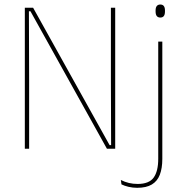

<svg xmlns="http://www.w3.org/2000/svg" viewBox="-20 -674 838 870"><path d="M130 -639 476.5 -16.5H483.5L482.5 -305.5V-639H502V0H464.5L118 -623H111L112 -313V0H92.5V-639ZM697 0V-485.5H715.5V0ZM706.5 -594.5Q696 -594.5 690.5 -601.2Q685 -608 685 -622V-626.5Q685 -640 690.5 -646.8Q696 -653.5 706.5 -653.5Q717 -653.5 722.2 -646.8Q727.5 -640 727.5 -626.5V-622Q727.5 -608 722.2 -601.2Q717 -594.5 706.5 -594.5ZM601.5 177Q581 177 562.2 172.5Q543.5 168 530.5 161.5L527.5 141.5Q545 150.5 564 155Q583 159.5 603.5 159.5Q655.5 159.5 676.2 130.8Q697 102 697 45.5V-158H715.5V46Q715.5 88.5 704.2 117.8Q693 147 668 162Q643 177 601.5 177Z"/></svg>

Font: Anek Latin Thin
Style: Regular
Weight: 250
Designer: Yesha Goshar
Foundry: Ek Type
Version: Version 1.003